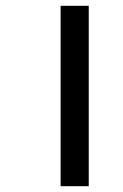

<svg xmlns="http://www.w3.org/2000/svg" viewBox="-20 -642 425 662"><path d="M189 0V-622H286V0Z"/></svg>

Font: Noto Sans Gurmukhi UI Medium
Style: Regular
Weight: 500
Designer: Jelle Bosma - Monotype Design Team
Foundry: Monotype Imaging Inc.
Version: Version 2.004; ttfautohint (v1.8.4.7-5d5b)